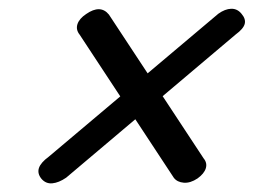

<svg xmlns="http://www.w3.org/2000/svg" viewBox="-20 -561 584 440"><path d="M74.8 -151.5Q65.2 -163.5 69.2 -175.9Q73.3 -188.4 91.6 -201.8L480.3 -529.5Q495.7 -540.5 509.8 -540.9Q523.9 -541.3 533.5 -529.4Q543.7 -517.5 540.8 -506.3Q537.9 -495 520 -481.9L131.6 -153.8Q114.8 -142.3 99.9 -140.9Q85 -139.5 74.8 -151.5ZM432.7 -152.1Q416.3 -141.1 401.2 -142.3Q386.1 -143.5 378.4 -153.5L162.5 -481.6Q153.4 -492.9 157.5 -505.7Q161.7 -518.4 177.5 -528.9Q210.1 -551.5 229.6 -527.6L446.6 -198.1Q455.4 -187.5 451.6 -175.2Q447.8 -163 432.7 -152.1Z"/></svg>

Font: Fraunces
Style: Italic
Weight: 900
Italic angle: -16°
Version: Version 1.000;[0bf87f6ff]